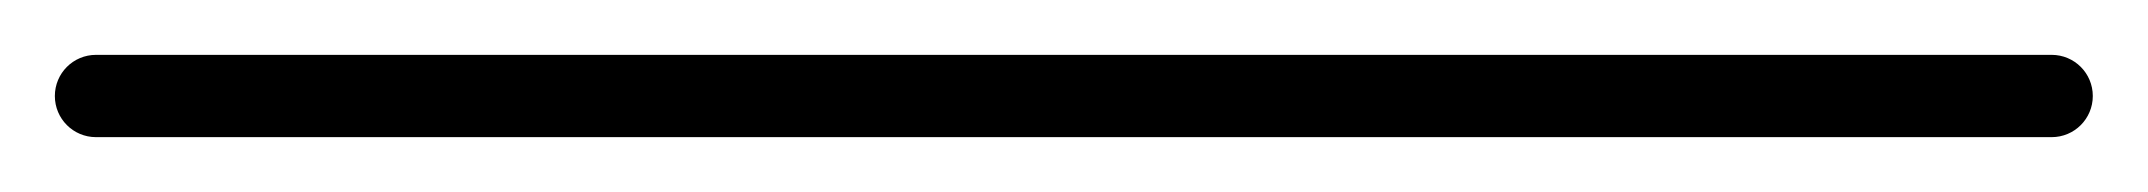

<svg xmlns="http://www.w3.org/2000/svg" viewBox="-35 -35 783 70"><path d="M0 -15C-8.3 -15 -15 -8.3 -15 0C-15 8.3 -8.3 15 0 15C237.7 15 475.3 15 713 15C721.3 15 728 8.3 728 0C728 -8.3 721.3 -15 713 -15C475.3 -15 237.7 -15 0 -15Z"/></svg>

Font: FRB American Cursive Just Baseline
Style: Italic
Weight: 400
Italic angle: -25°
Version: Version 2.0;Modular Font Editor K font №1